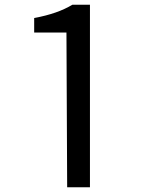

<svg xmlns="http://www.w3.org/2000/svg" viewBox="-20 -764 622 809"><path d="M263 25H359V-744H285C243 -719 193 -701 124 -688V-627H260Z"/></svg>

Font: GenEiGothic-pro-Regular
Style: Regular
Weight: 400
Designer: Ryoko NISHIZUKA (kana & ideographs); Paul D. Hunt (Latin, Greek & Cyrillic); Wenlong ZHANG (bopomofo); Sandoll Communica
Foundry: Adobe Systems Incorporated; o_tamon
Version: Version 1.000.140830